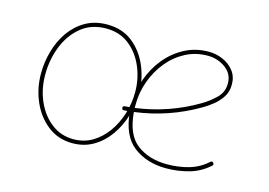

<svg xmlns="http://www.w3.org/2000/svg" viewBox="-73 -634 1084 773"><g transform="rotate(15 469.0 -248.0)"><path d="M843.8 -57.6Q806.6 -24.4 760.5 -11.7Q714.4 1 666.5 1Q585.9 1 530.5 -41Q475.1 -83 466.8 -182.6Q454.6 -181.6 442.4 -180.7Q434.6 -179.7 433.6 -188.5Q432.6 -196.3 441.4 -197.3Q453.6 -198.2 465.8 -199.2Q465.3 -207 465.3 -214.8Q465.3 -268.1 483.2 -318.4Q501 -368.7 533.9 -408.9Q566.9 -449.2 612.1 -473.1Q657.2 -497.1 711.9 -497.1Q743.2 -497.1 771.2 -484.9Q799.3 -472.7 817.4 -449.5Q835.4 -426.3 835.4 -393.1Q835.4 -363.3 821 -341.1Q806.6 -318.8 786.4 -302.7Q766.1 -286.6 748 -275.9Q625 -203.1 482.9 -184.6Q490.2 -90.8 540.5 -53.2Q590.8 -15.6 666.5 -15.6Q712.9 -15.6 755.9 -27.8Q798.8 -40 832 -70.3Q838.9 -76.2 844.2 -69.8Q850.1 -63 843.8 -57.6ZM711.9 -480.5Q662.1 -480.5 619.9 -458.3Q577.6 -436 546.9 -398.2Q516.1 -360.4 499 -313Q481.9 -265.6 481.9 -214.8Q481.9 -208 481.9 -201.2Q620.1 -219.7 739.3 -290.5Q766.6 -306.6 792.7 -331.5Q818.8 -356.4 818.8 -393.1Q818.8 -433.1 786.4 -456.8Q753.9 -480.5 711.9 -480.5ZM289.1 -497.1Q352.5 -497.1 395.8 -462.4Q439 -427.7 461.4 -374Q483.9 -320.3 483.9 -262.7Q483.9 -214.4 469.5 -167.5Q455.1 -120.6 428.2 -82.5Q401.4 -44.4 362.8 -21.7Q324.2 1 275.9 1Q216.8 1 173.1 -32.7Q129.4 -66.4 105.5 -120.8Q81.5 -175.3 81.5 -237.3Q81.5 -285.6 94.7 -332Q107.9 -378.4 134 -415.5Q160.2 -452.6 199 -474.9Q237.8 -497.1 289.1 -497.1ZM289.1 -480.5Q227.5 -480.5 185.1 -445.8Q142.6 -411.1 120.8 -355.5Q99.1 -299.8 99.1 -237.3Q99.1 -178.2 121.3 -127.7Q143.6 -77.1 183.3 -46.4Q223.1 -15.6 275.9 -15.6Q319.3 -15.6 354.5 -36.6Q389.6 -57.6 414.8 -93Q439.9 -128.4 453.6 -172.4Q467.3 -216.3 467.3 -262.7Q467.3 -317.9 446.3 -367.7Q425.3 -417.5 385.5 -449Q345.7 -480.5 289.1 -480.5Z"/></g></svg>

Font: Mikhak Thin
Style: Regular
Weight: 100
Designer: Amin Abedi
Version: Version 3.3